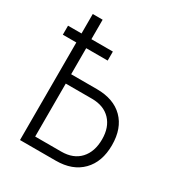

<svg xmlns="http://www.w3.org/2000/svg" viewBox="-169 -825 874 938"><g transform="rotate(30 268.0 -355.5)"><path d="M137.2 -350.6V-51.8H284.2Q352.1 -51.8 389.6 -92.5Q427.2 -133.3 427.2 -203.6Q427.2 -271 389.9 -310.5Q352.5 -350.1 286.1 -350.6ZM258.3 -550.3H137.2V-403.3H282.2Q377.4 -403.3 430.4 -350.3Q483.4 -297.4 483.4 -202.6Q483.4 -108.4 430.2 -54.2Q377 0 283.2 0H81.5V-550.3H5.4V-601.1H81.5V-710.9H137.2V-601.1H258.3Z"/></g></svg>

Font: MAUL Condensed Light
Style: Light
Weight: 300
Designer: MAUL
Version: Version 2.137; 2017; ttfautohint (v1.8.3)